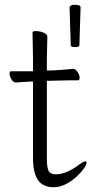

<svg xmlns="http://www.w3.org/2000/svg" viewBox="-20 -770 400 803"><path d="M299 -30Q250 13 204.5 13Q159 13 138.5 -17.5Q118 -48 118 -110V-429H108Q107 -429 47 -425H46Q36 -425 28 -438Q20 -451 20 -461.5Q20 -472 26 -472H118V-528L116 -635Q116 -640 131 -640Q146 -640 162 -633.5Q178 -627 178 -617L176 -528V-475H181L209 -476Q245 -478 285 -482H286Q296 -482 304.5 -469Q313 -456 313 -445Q313 -434 307 -434H268Q240 -434 220 -433L181 -432H176V-108Q176 -67 184 -54Q192 -41 214 -41Q258 -41 313 -83Q329 -95 335.5 -95Q342 -95 342 -90Q342 -71 299 -30ZM276 -580 271 -738Q271 -750 294 -750Q317 -750 317 -739V-738L312 -580Q312 -573 294.5 -573Q277 -573 276 -580Z"/></svg>

Font: LXGW WenKai TC Light
Style: Regular
Weight: 300
Designer: LXGW / Fontworks Inc.
Foundry: LXGW / Fontworks Inc.
Version: Version 1.330